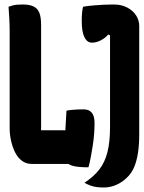

<svg xmlns="http://www.w3.org/2000/svg" viewBox="-20 -730 640 855"><path d="M121 0Q96 0 77 -14.5Q58 -29 46.5 -53Q35 -77 29 -104.5Q23 -132 23 -159Q23 -174 23 -208Q23 -242 23 -286Q23 -330 23 -377.5Q23 -425 23 -468.5Q23 -512 23 -544.5Q23 -577 23 -590Q23 -620 21.5 -646.5Q20 -673 18 -700Q27 -703 36 -705.5Q45 -708 55.5 -709Q66 -710 81 -710Q111 -710 129 -701.5Q147 -693 155 -673.5Q163 -654 163 -620Q163 -608 163 -574Q163 -540 163 -493.5Q163 -447 163 -395.5Q163 -344 163 -295Q163 -246 163 -207.5Q163 -169 163 -150H263Q285 -150 300.5 -141Q316 -132 324.5 -113.5Q333 -95 335 -66.5Q337 -38 333 0ZM276 -237Q284 -239 297.5 -240.5Q311 -242 326 -242.5Q341 -243 352 -243Q367 -243 378 -237Q389 -231 395 -217.5Q401 -204 401 -181Q401 -157 399 -132Q397 -107 393 -81.5Q389 -56 384.5 -31.5Q380 -7 374 15Q333 15 310 10Q287 5 277.5 -7Q268 -19 268 -40Q268 -67 269 -99Q270 -131 272 -166.5Q274 -202 276 -237ZM356 84Q397 57 422 25Q447 -7 458.5 -52.5Q470 -98 470 -165Q470 -217 470 -263Q470 -309 470 -351Q470 -393 470 -434Q470 -475 470 -516.5Q470 -558 470 -603L497 -559L439 -588H472Q463 -576 453 -567Q443 -558 432 -552Q421 -546 410.5 -543Q400 -540 390 -540Q368 -540 356 -564Q344 -588 344 -637Q344 -657 345.5 -673.5Q347 -690 350 -700Q359 -702 373 -703.5Q387 -705 404.5 -706.5Q422 -708 442.5 -709Q463 -710 486 -710Q521 -710 546.5 -696.5Q572 -683 586 -661.5Q600 -640 600 -614Q600 -581 600 -543Q600 -505 600 -461Q600 -417 600 -366.5Q600 -316 600 -258Q600 -200 600 -132Q600 -86 594.5 -50Q589 -14 578.5 11.5Q568 37 552 54Q529 79 500.5 92Q472 105 443 105Q426 105 410.5 103Q395 101 382 96Q369 91 356 84Z"/></svg>

Font: Recursive Monospace Casual ExtraBold
Style: Regular
Weight: 800
Version: Version 1.047